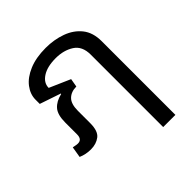

<svg xmlns="http://www.w3.org/2000/svg" viewBox="-194 -663 991 991"><g transform="rotate(-45 301.5 -168.0)"><path d="M88 9Q51 9 19 -5L29 -65Q36 -64 45 -62Q54 -60 62 -60Q92 -60 92 -97V-183Q92 -240 115 -266Q138 -292 181 -302L182 -305L67 -344V-375Q67 -414 93.5 -449Q120 -484 171 -505.5Q222 -527 293 -527Q354 -527 406.5 -508Q459 -489 490.5 -449.5Q522 -410 522 -347V191H433V-338Q433 -400 391.5 -426.5Q350 -453 292 -453Q230 -453 194 -429.5Q158 -406 158 -370L272 -320L264 -274Q226 -274 203.5 -252Q181 -230 181 -180V-90Q181 -32 154 -11.5Q127 9 88 9Z"/></g></svg>

Font: Noto Sans Thai UI
Style: Regular
Weight: 400
Designer: Monotype Design Team
Foundry: Monotype Imaging Inc.
Version: Version 2.000